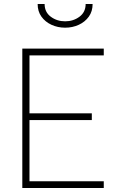

<svg xmlns="http://www.w3.org/2000/svg" viewBox="-20 -944 592 964"><path d="M92 0V-700H501V-666H128V-375H441V-341H128V-34H501V0ZM307 -805Q270 -805 238.5 -819.5Q207 -834 188 -860.5Q169 -887 169 -924H204Q204 -883 235 -860Q266 -837 307 -837Q348 -837 379 -860Q410 -883 410 -924H445Q445 -887 426 -860.5Q407 -834 375.5 -819.5Q344 -805 307 -805Z"/></svg>

Font: Cairo Play ExtraLight
Style: Regular
Weight: 250
Version: Version 3.119